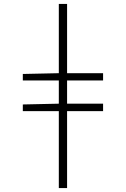

<svg xmlns="http://www.w3.org/2000/svg" viewBox="-20 -739 640 976"><path d="M279 217V-719H321V217ZM96 -330V-363L280 -367H504V-330ZM96 -174V-208L280 -212H504V-174Z"/></svg>

Font: Source Code Pro ExtraLight Light
Style: Regular
Weight: 300
Monospace: yes
Version: Version 1.018;hotconv 1.0.116;makeotfexe 2.5.65601